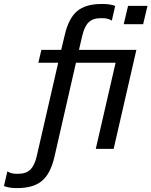

<svg xmlns="http://www.w3.org/2000/svg" viewBox="-84 -752 765 970"><path d="M639.2 -629.9H541L563 -722.2H661.1ZM243.2 -575.2Q262.7 -659.7 305.7 -695.8Q348.6 -731.9 429.2 -731.9H435.1Q472.2 -731.9 498 -722.2L481 -647.9Q461.9 -660.2 434.1 -660.2H424.8Q385.3 -660.2 364 -639.4Q342.8 -618.7 332 -573.2L314.9 -500H605L490.2 0H399.9L500 -435.1H299.8L190.9 41Q171.4 125.5 127.9 161.9Q84.5 198.2 3.9 198.2H-2Q-37.1 198.2 -64 188L-46.9 113.8Q-27.8 126 -1 126H7.8Q47.4 126 68.8 105.2Q90.3 84.5 101.1 39.1L210 -435.1H109.9L125 -500H225.1Z"/></svg>

Font: Perun
Style: Italic
Weight: 400
Italic angle: -12°
Foundry: Stefan Peev, Context Ltd
Version: Version 001.000